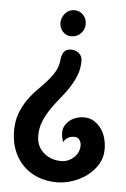

<svg xmlns="http://www.w3.org/2000/svg" viewBox="-51 -526 502 767"><g transform="rotate(5 200.0 -142.5)"><path d="M206 203Q163 203 128.5 189Q94 175 69.5 150Q45 125 31.5 90Q18 55 18 13Q18 -27 29.5 -57.5Q41 -88 58 -112.5Q75 -137 95 -157Q115 -177 133 -197Q151 -217 163.5 -238.5Q176 -260 178 -287Q180 -306 188.5 -318Q197 -330 218 -330Q235 -330 248.5 -319Q262 -308 262 -289Q262 -256 251 -229Q240 -202 224 -178Q208 -154 189 -131Q170 -108 154 -84.5Q138 -61 127 -34.5Q116 -8 116 24Q116 66 145 91.5Q174 117 216 117Q244 117 266 97Q288 77 288 48Q288 36 281 26Q274 16 261 16Q231 16 217 41Q214 32 212 22.5Q210 13 210 3Q210 -13 217.5 -25.5Q225 -38 236.5 -47Q248 -56 262.5 -60.5Q277 -65 291 -65Q315 -65 332.5 -54Q350 -43 362 -26Q374 -9 379.5 12.5Q385 34 385 55Q385 89 368.5 116Q352 143 326 162.5Q300 182 268 192.5Q236 203 206 203ZM217 -488Q238 -488 252 -473Q266 -458 266 -437Q266 -414 250.5 -398.5Q235 -383 212 -383Q192 -383 178.5 -398Q165 -413 165 -432Q165 -454 179.5 -471Q194 -488 217 -488Z"/></g></svg>

Font: Gloria
Style: Regular
Weight: 400
Designer: Peter Wiegel
Foundry: Peter Wiegel
Version: Version 1.000